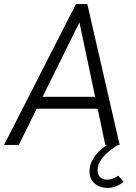

<svg xmlns="http://www.w3.org/2000/svg" viewBox="-32 -717 671 950"><path d="M-12 0 344 -697H400L560 0H489L361 -606L61 0ZM141 -179 170 -238H445L459 -179ZM500 213Q463 213 437 191.5Q411 170 411 132Q411 102 424.5 76.5Q438 51 459 31Q480 11 502 -3L552 0Q535 10 517.5 23.5Q500 37 484.5 53Q469 69 460 87.5Q451 106 451 126Q451 150 465 161Q479 172 498 172Q512 172 526 167Q540 162 553 152L579 183Q562 197 541.5 205Q521 213 500 213Z"/></svg>

Font: Hanken Grotesk Light
Style: Italic
Weight: 300
Italic angle: -8°
Designer: Alfredo Marco Pradil
Foundry: Hanken Design Co.
Version: Version 3.013